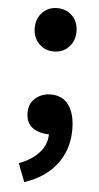

<svg xmlns="http://www.w3.org/2000/svg" viewBox="-55 -590 434 838"><g transform="rotate(5 162.5 -171.5)"><path d="M162 -366Q123 -366 97 -393Q71 -420 71 -461Q71 -503 97 -529.5Q123 -556 162 -556Q202 -556 228 -529.5Q254 -503 254 -461Q254 -420 228 -393Q202 -366 162 -366ZM53 133Q111 111 142 75.5Q173 40 173 -4Q131 -4 101.5 -24.5Q72 -45 72 -91Q72 -131 100 -154.5Q128 -178 167 -178Q218 -178 245.5 -140Q273 -102 273 -33Q273 55 224 119Q175 183 84 213Z"/></g></svg>

Font: Kinto Sans
Style: Bold
Weight: 700
Designer: Authors: Ryoko NISHIZUKA  (kana & ideographs); Paul D. Hunt (Latin, Greek & Cyrillic); Wenlong ZHANG  (bopomofo); Sandol
Foundry: Adobe Systems Incorporated, ookami Inc.
Version: Version 0.001